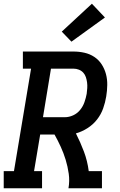

<svg xmlns="http://www.w3.org/2000/svg" viewBox="-27 -1012 647 1032"><path d="M-7 0V-92H48L140 -643H96V-735H368Q398 -735 427 -728.5Q456 -722 480 -706Q504 -690 519.5 -666Q535 -642 542.5 -614Q550 -586 549.5 -555Q549 -524 544 -494Q539 -462 527.5 -429.5Q516 -397 494.5 -369.5Q473 -342 443 -323Q413 -304 381 -295Q405 -248 424 -197.5Q443 -147 450 -92H521V0H341Q348 -39 342.5 -78Q337 -117 326 -153Q315 -189 299.5 -223Q284 -257 266 -289H189L156 -92H199V0ZM204 -382H321Q344 -382 366 -392Q388 -402 403.5 -421Q419 -440 427 -463Q435 -486 439 -508Q441 -523 442 -538.5Q443 -554 441 -569Q439 -584 434.5 -597.5Q430 -611 420.5 -621.5Q411 -632 397 -637.5Q383 -643 368 -643H247ZM357 -788 305 -842 467 -992 537 -918Z"/></svg>

Font: Iosevka Curly Slab SmBdEx
Style: Italic
Weight: 600
Width: 7
Italic angle: -9°
Monospace: yes
Designer: Belleve Invis
Foundry: Belleve Invis
Version: Version 11.1.0; ttfautohint (v1.8.3)